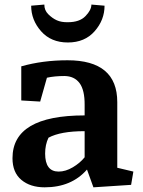

<svg xmlns="http://www.w3.org/2000/svg" viewBox="-20 -802 620 833"><path d="M347.2 -232.9Q242.7 -232.9 190.4 -204.6Q175.8 -174.3 175.8 -135.7Q175.8 -57.6 234.4 -57.6Q264.6 -57.6 295.9 -76.2Q327.1 -94.7 347.2 -119.6ZM357.4 -66.4Q290 10.7 173.8 10.7Q111.3 10.7 72.8 -21.5Q34.2 -53.7 34.2 -115.7Q34.2 -301.3 347.2 -301.3V-346.7Q347.7 -411.1 325.2 -441.4Q302.7 -471.7 259.8 -472.2Q216.8 -472.2 183.6 -464.8L154.3 -361.3L72.3 -366.2V-514.2Q165.5 -540.5 272.9 -540.5Q488.8 -540.5 488.8 -358.9V-74.2L558.6 -57.6L548.8 0L385.3 10.7ZM115.2 -777.3 172.4 -782.2Q171.9 -757.8 189.5 -740.2Q207 -722.7 226.6 -713.9Q246.1 -705.1 274.4 -705.6Q325.2 -705.6 350.6 -731.9Q376.5 -758.3 376.5 -782.2L433.6 -777.3Q433.6 -715.3 390.6 -666.5Q347.7 -617.7 274.4 -617.7Q201.2 -617.7 158.2 -666.5Q115.2 -715.3 115.2 -777.3Z"/></svg>

Font: NoticiaText-Bold
Style: Bold
Weight: 700
Designer: JM Sole
Foundry: JM Sole
Version: Version 1.003